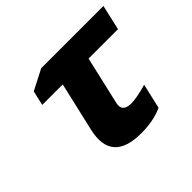

<svg xmlns="http://www.w3.org/2000/svg" viewBox="-129 -725 914 914"><g transform="rotate(-45 328.0 -268.0)"><path d="M495 -16Q437 10 355 10Q156 10 198 -172L255 -419H117L134 -493L237 -546H656L627 -419H429L373 -176Q361 -124 422 -124Q456 -124 518 -141L528 -144L499 -18Z"/></g></svg>

Font: Passageway
Style: BdIt
Weight: 700
Foundry: Ascender Corporation
Version: Version 1.11